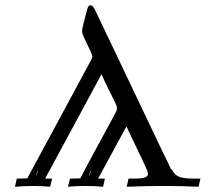

<svg xmlns="http://www.w3.org/2000/svg" viewBox="-20 -712 806 732"><path d="M37 0C60 -2 83 -3 106 -3C128 -3 150 -2 171 0L179 -31H152L367 -429C408 -337 426 -315 426 -299C426 -295 425 -291 423 -287C415 -270 303 -67 286 -32L247 -31L239 0C261 -2 284 -3 306 -3C328 -3 351 -2 373 0L380 -31H354L462 -230C530 -87 544 -61 544 -49C544 -32 516 -31 484 -31H470L463 0C510 -2 558 -3 605 -3C649 -3 693 -2 737 0L744 -31H740C673 -31 654 -32 634 -67H632C623 -87 613 -107 603 -127L342 -675C337 -686 331 -692 325 -692C316 -692 314 -682 310 -667C298 -621 293 -604 293 -592C293 -573 332 -513 332 -495C332 -489 328 -485 323 -475L84 -32L44 -31ZM118 -43C119 -51 122 -58 126 -65L119 -43ZM320 -43C321 -51 324 -58 328 -65L321 -43Z"/></svg>

Font: CMU Serif
Style: Italic
Weight: 500
Italic angle: -14.04°
Version: Version 0.7.0